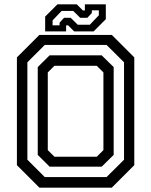

<svg xmlns="http://www.w3.org/2000/svg" viewBox="-20 -860 693 880"><path d="M160.5 0 57.5 -103V-597L160.5 -700H492.5L595.5 -597V-103L492.5 0ZM229.5 -141.5H423.5L454 -172V-528L423.5 -558.5H229.5L199 -528V-172ZM185 -48.5H468.5L548.5 -128V-574.5L468.5 -654H185L105.5 -574.5V-128ZM207.5 -96 153 -150V-552.5L207.5 -606.5H446L501 -552.5V-150L446 -96ZM187 -716V-784L243 -840H332L360 -812H369V-840H465V-772L409 -716H320L292 -744H283V-716ZM221 -744H253V-756L273.5 -778.5H304L336.5 -746.5H391.5L433 -790V-812.5H401V-800.5L380.5 -778.5H347.5L315.5 -810H262.5L221 -766.5Z"/></svg>

Font: Tourney Medium
Style: Regular
Weight: 500
Designer: Tyler Finck
Foundry: Etcetera Type Co
Version: Version 1.015